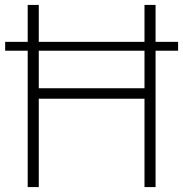

<svg xmlns="http://www.w3.org/2000/svg" viewBox="-20 -760 744 780"><path d="M92.5 0V-554H1V-590H92.5V-740H137.5V-590H567V-740H612V-590H703.5V-554H612V0H567V-359H137.5V0ZM137.5 -401.5H567V-554H137.5Z"/></svg>

Font: Encode Sans XLt
Style: Regular
Weight: 200
Designer: Multiple Designers
Foundry: Impallari Type
Version: Version 3.002; ttfautohint (v1.8.3) -l 8 -r 50 -G 200 -x 14 